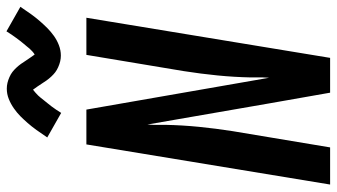

<svg xmlns="http://www.w3.org/2000/svg" viewBox="-238 -778 1016 579"><g transform="rotate(-90 269.5 -488.0)"><path d="M3 0 124 -735H229L325 -184Q325 -188 325.5 -193Q326 -198 326 -202V-239Q327 -289 332 -339.5Q337 -390 345 -441L394 -735H506L385 0H280L248 -182L184 -551Q184 -547 183.5 -542Q183 -537 183 -533V-496Q182 -446 177 -395.5Q172 -345 164 -294L115 0ZM219 -811 145 -853Q157 -871 167.5 -885.5Q178 -900 188.5 -912Q199 -924 209 -934Q219 -944 232.5 -953.5Q246 -963 261 -969Q276 -975 292 -975Q301 -975 309.5 -973Q318 -971 327 -967Q336 -963 342.5 -958Q349 -953 355.5 -946Q362 -939 367 -932Q372 -925 376 -918.5Q380 -912 385.5 -904.5Q391 -897 395 -891Q399 -893 404.5 -898Q410 -903 413 -906.5Q416 -910 419.5 -914.5Q423 -919 427.5 -924Q432 -929 436 -934.5Q440 -940 445 -946.5Q450 -953 455 -960.5Q460 -968 465 -976L539 -934Q527 -916 516.5 -901.5Q506 -887 495.5 -875Q485 -863 475 -853Q465 -843 452 -833.5Q439 -824 423.5 -818Q408 -812 392 -812Q383 -812 374.5 -814Q366 -816 357 -820Q348 -824 341.5 -829Q335 -834 328.5 -841Q322 -848 317 -855Q312 -862 308 -868.5Q304 -875 298 -883.5Q292 -892 289 -896Q285 -893 280 -888.5Q275 -884 271.5 -880.5Q268 -877 264.5 -872.5Q261 -868 257 -863Q253 -858 248.5 -852.5Q244 -847 239 -840.5Q234 -834 229 -826.5Q224 -819 219 -811Z"/></g></svg>

Font: Iosevka SS04 Oblique
Style: Bold
Weight: 700
Italic angle: -9°
Monospace: yes
Designer: Belleve Invis
Foundry: Belleve Invis
Version: Version 19.0.0; ttfautohint (v1.8.4)